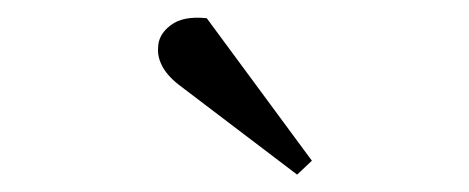

<svg xmlns="http://www.w3.org/2000/svg" viewBox="-20 -785 540 221"><path d="M339 -600 322 -584 189 -685Q174 -696 167.5 -707.5Q161 -719 162 -730Q162 -745 176.5 -756Q191 -767 218 -764Z"/></svg>

Font: Literata 36pt Light
Style: Italic
Weight: 300
Italic angle: -2°
Designer: Latin by Veronika Burian and Jose Scaglione. Greek by Irene Vlachou. Cyrillic by Vera Evstafieva
Foundry: TypeTogether
Version: Version 3.002